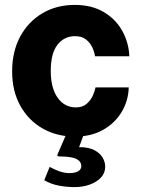

<svg xmlns="http://www.w3.org/2000/svg" viewBox="-20 -547 580 783"><path d="M285 -527Q353.5 -527 402.5 -498.2Q451.5 -469.5 478.2 -421.8Q505 -374 507.5 -317.5H367.5Q365 -335 356.2 -354Q347.5 -373 330.5 -386.2Q313.5 -399.5 286 -399.5Q241.5 -399.5 214.2 -364.2Q187 -329 187 -258Q187 -188 215 -148.5Q243 -109 289.5 -109Q316.5 -109 333.2 -123.5Q350 -138 358.5 -157Q367 -176 369.5 -190.5H505Q503.5 -136 476.2 -90.5Q449 -45 400.5 -17.5Q352 10 285 10Q212 10 154.2 -22.8Q96.5 -55.5 63 -115.5Q29.5 -175.5 29.5 -256Q29.5 -336.5 62 -397.2Q94.5 -458 152.2 -492.5Q210 -527 285 -527ZM409 132.5Q409 158.5 391.8 177Q374.5 195.5 346 205.8Q317.5 216 284.5 216Q251.5 216 219.8 210Q188 204 160.5 188L182.5 133.5Q199 143 220.5 151Q242 159 263.5 159Q285.5 159 298.5 151.5Q311.5 144 311.5 130.5Q311.5 111.5 292.2 101.5Q273 91.5 224.5 91Q217.5 91 215 89.2Q212.5 87.5 215.5 80.5L252.5 -5H324L302.5 53Q342 53 365.2 65.5Q388.5 78 398.8 96.2Q409 114.5 409 132.5Z"/></svg>

Font: Public Sans Thin ExtraBold
Style: Regular
Weight: 800
Version: Version 1.007